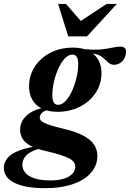

<svg xmlns="http://www.w3.org/2000/svg" viewBox="-98 -697 662 978"><path d="M483.5 -367Q469.5 -367 459.5 -374.2Q449.5 -381.5 439 -392Q428.5 -402.5 414.2 -411.5Q400 -420.5 378.2 -424Q356.5 -427.5 323 -421.5L321 -448Q378 -441.5 413.5 -445Q449 -448.5 472.8 -454Q496.5 -459.5 516.5 -459.5Q529 -459.5 536.5 -453.2Q544 -447 544 -434Q544 -420.5 539.5 -408.5Q535 -396.5 526.8 -387.2Q518.5 -378 507.5 -372.5Q496.5 -367 483.5 -367ZM198 -163Q214 -163 229.2 -176.2Q244.5 -189.5 257.5 -211.5Q270.5 -233.5 280 -260.8Q289.5 -288 295 -316Q300.5 -344 300.5 -369Q300.5 -396 292.8 -407.5Q285 -419 271 -419Q254.5 -419 239.2 -406Q224 -393 211 -370.8Q198 -348.5 188.5 -321.5Q179 -294.5 173.8 -266.5Q168.5 -238.5 168.5 -213.5Q168.5 -186.5 176 -174.8Q183.5 -163 198 -163ZM273.5 -454.5Q321.5 -454.5 353.8 -438Q386 -421.5 402.5 -392.5Q419 -363.5 419 -324.5Q419 -282.5 402 -246.8Q385 -211 354.8 -184.2Q324.5 -157.5 283.8 -142.5Q243 -127.5 195.5 -127.5Q147.5 -127.5 115 -144Q82.5 -160.5 66.2 -189.8Q50 -219 50 -258Q50 -299.5 66.8 -335.2Q83.5 -371 114 -398Q144.5 -425 185 -439.8Q225.5 -454.5 273.5 -454.5ZM132 261.5Q77 261.5 37.2 253.8Q-2.5 246 -28.2 232.2Q-54 218.5 -66.2 199.5Q-78.5 180.5 -78.5 157.5Q-78.5 131 -60.2 108.2Q-42 85.5 3 68.5Q48 51.5 129 42.5H174.5L172 50Q134 52.5 105 60Q76 67.5 56 79.2Q36 91 26 107.2Q16 123.5 16 143.5Q16 164.5 30.8 182.5Q45.5 200.5 77 211.2Q108.5 222 158.5 222Q201 222 229.2 212.5Q257.5 203 271.5 187.2Q285.5 171.5 285.5 152Q285.5 139.5 278.2 129Q271 118.5 253.5 109.5Q236 100.5 207 91.2Q178 82 134 72Q83.5 60.5 55.2 44.2Q27 28 15.8 7.5Q4.5 -13 4.5 -36.5Q4.5 -67 21.8 -91.2Q39 -115.5 72 -131.5Q105 -147.5 152.5 -151.5L167 -139.5Q134.5 -137.5 119.5 -125.2Q104.5 -113 104.5 -98Q104.5 -91 109 -84.8Q113.5 -78.5 126 -72Q138.5 -65.5 162 -58Q185.5 -50.5 224 -41.5Q290.5 -26 328.5 -5Q366.5 16 382.2 41.2Q398 66.5 398 97Q398 132.5 380.2 162.8Q362.5 193 328.2 215Q294 237 244.5 249.2Q195 261.5 132 261.5ZM497 -677 345 -511.5H249.5L198 -677H238L330 -571.5H285L445 -677Z"/></svg>

Font: Newsreader 24pt
Style: Bold Italic
Weight: 700
Italic angle: -17°
Designer: Hugues Gentile
Foundry: Production Type
Version: Version 1.003